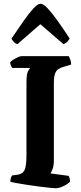

<svg xmlns="http://www.w3.org/2000/svg" viewBox="-20 -1003 433 1023"><path d="M275 0Q268 0 244.5 -2.5Q221 -5 189 -9Q157 -13 125 -18Q93 -23 68 -27.5Q43 -32 35 -35Q35 -45 38 -54.5Q41 -64 44 -68L73 -72Q102 -76 111.5 -98.5Q121 -121 121 -176V-561Q121 -609 129.5 -624Q138 -639 140 -641H46Q43 -643 39 -651.5Q35 -660 34 -671Q39 -678 51.5 -685.5Q64 -693 76.5 -698.5Q89 -704 95 -704H346Q350 -698 354.5 -685.5Q359 -673 359 -659L315 -646Q301 -641 290.5 -634.5Q280 -628 273.5 -611Q267 -594 267 -560V-148Q267 -121 260.5 -103.5Q254 -86 249 -79L346 -66Q348 -63 350.5 -55Q353 -47 353 -35Q339 -21 316.5 -10.5Q294 0 275 0ZM73 -768Q61 -771 53 -780.5Q45 -790 41 -797Q76 -849 105.5 -891Q135 -933 158 -958Q181 -983 196 -983Q211 -983 234 -958.5Q257 -934 287 -892Q317 -850 351 -798Q348 -791 339.5 -781.5Q331 -772 318 -768L195 -874Z"/></svg>

Font: Texturina 72pt ExtraBold
Style: Regular
Weight: 800
Designer: Guillermo Torres Carreño
Foundry: Omnibus-Type
Version: Version 1.002; ttfautohint (v1.8.3)